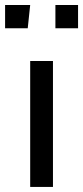

<svg xmlns="http://www.w3.org/2000/svg" viewBox="-50 -742 330 762"><path d="M160.2 0H69.8V-500H160.2ZM60.1 -629.9H-29.8V-722.2H69.8ZM259.8 -629.9H169.9V-722.2H259.8Z"/></svg>

Font: Perun
Style: Regular
Weight: 400
Version: Version 1.0000